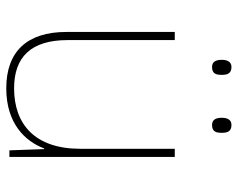

<svg xmlns="http://www.w3.org/2000/svg" viewBox="-93 -656 759 613"><g transform="rotate(90 286.5 -349.5)"><path d="M171 -678C171 -661 176 -647 194 -647C216 -647 219 -661 219 -678C219 -694 216 -709 194 -709C176 -709 171 -694 171 -678ZM356 -678C356 -661 361 -647 379 -647C401 -647 404 -661 404 -678C404 -694 401 -709 379 -709C361 -709 356 -694 356 -678ZM481 -528H455V-226C455 -82 377 -15 262 -15C163 -15 108 -68 108 -186V-528H82V-182C82 -57 144 10 262 10C374 10 431 -50 454 -111H456L460 0H481Z"/></g></svg>

Font: Noto Sans Gujarati UI Thin
Style: Regular
Weight: 100
Designer: Jelle Bosma - Monotype Design Team, Universal Thirst
Foundry: Monotype Imaging Inc.
Version: Version 2.106